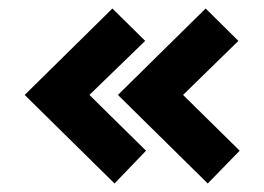

<svg xmlns="http://www.w3.org/2000/svg" viewBox="-20 -577 620 451"><path d="M38 -354 244 -557 321 -481 190 -354 323 -223 249 -146ZM257 -354 463 -557 540 -481 410 -354 543 -223 468 -146Z"/></svg>

Font: Mina
Style: Bold
Weight: 700
Version: Version 1.000